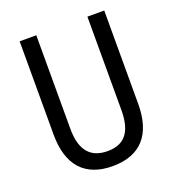

<svg xmlns="http://www.w3.org/2000/svg" viewBox="-132 -818 849 932"><g transform="rotate(-20 292.5 -352.0)"><path d="M511 -232V-714H424V-232C424 -121 383 -67 294 -67C206 -67 160 -119 160 -231V-714H74V-232C74 -73 150 10 292 10C438 10 511 -75 511 -232Z"/></g></svg>

Font: Noto Sans Malayalam Condensed
Style: Regular
Weight: 400
Width: 3
Designer: Jelle Bosma - Monotype Design Team
Foundry: Monotype Imaging Inc.
Version: Version 2.104